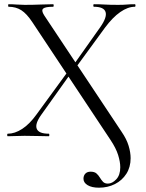

<svg xmlns="http://www.w3.org/2000/svg" viewBox="-20 -645 692 909"><path d="M448.4 243.6Q414.6 243.6 394.9 231.7Q375.2 219.8 375.2 201.2Q375.2 186.4 384 177.1Q392.8 167.8 408.8 167.8Q427.2 167.8 436.6 176.1Q446 184.4 452.7 195.6Q459.4 206.8 467.5 215.5Q475.6 224.2 490.8 224.2Q511.2 224.2 530.3 204.1Q549.4 184 549.4 146.8Q549.4 121.6 539.3 89Q529.2 56.4 503 17.2L133 -540.2Q106.6 -580.2 80.9 -596.6Q55.2 -613 20.8 -613Q18.6 -613 18.6 -619Q18.6 -625 20.8 -625Q39.2 -625 59.3 -623.5Q79.4 -622 97 -622Q137.6 -622 171.7 -623.5Q205.8 -625 231.4 -625Q234.2 -625 234.2 -619Q234.2 -613 231.4 -613Q194.8 -613 184.6 -604.4Q174.4 -595.8 188.8 -573L556.4 -20Q579.4 13.6 588.9 45.2Q598.4 76.8 598.4 104Q598.4 146.2 578.3 177.7Q558.2 209.2 524.2 226.4Q490.2 243.6 448.4 243.6ZM17 0Q14 0 14 -6Q14 -12 17 -12Q50 -12 84.9 -34.6Q119.8 -57.2 152.6 -102.8L303.6 -309.6L316 -298.8L175.4 -101.6Q144.6 -58.6 154 -35.3Q163.4 -12 210.8 -12Q213.6 -12 213.6 -6Q213.6 0 210.8 0Q184.2 0 160.2 -1Q136.2 -2 96.4 -2Q70.8 -2 55.3 -1Q39.8 0 17 0ZM331.8 -315.2 319.4 -325.2 454.4 -516Q487.6 -563.2 479.8 -588.1Q472 -613 424.6 -613Q421.8 -613 421.8 -619Q421.8 -625 424.6 -625Q451.2 -625 475.6 -623.5Q500 -622 539 -622Q564.8 -622 580.3 -623.5Q595.8 -625 618.4 -625Q621.4 -625 621.4 -619Q621.4 -613 618.4 -613Q585.4 -613 549.3 -587.9Q513.2 -562.8 477 -514Z"/></svg>

Font: Cormorant Infant Light
Style: Regular
Weight: 300
Designer: Christian Thalmann (Catharsis Fonts)
Foundry: Catharsis Fonts
Version: Version 4.001